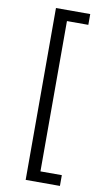

<svg xmlns="http://www.w3.org/2000/svg" viewBox="-104 -824 576 1054"><g transform="rotate(10 184.5 -297.0)"><path d="M310.1 182.1H119.1V-775.9H310.1V-715.8H190.9V122.1H310.1Z"/></g></svg>

Font: Sora Light
Style: Regular
Weight: 300
Designer: Jonathan Barnbrook, Julián Moncada
Foundry: Barnbrook Fonts
Version: Version 2.000